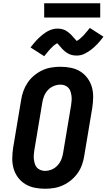

<svg xmlns="http://www.w3.org/2000/svg" viewBox="-20 -1154 657 1182"><path d="M257 8Q224 8 192.5 1.5Q161 -5 135 -21Q109 -37 90.5 -62Q72 -87 63.5 -117Q55 -147 55.5 -179.5Q56 -212 61 -245L110 -538Q114 -566 124 -593.5Q134 -621 150.5 -645.5Q167 -670 190.5 -689.5Q214 -709 241 -721.5Q268 -734 296.5 -738.5Q325 -743 352 -743Q385 -743 417 -736.5Q449 -730 474.5 -714Q500 -698 518.5 -673Q537 -648 545.5 -618Q554 -588 553.5 -555.5Q553 -523 548 -490L499 -197Q495 -169 485.5 -141.5Q476 -114 459 -89.5Q442 -65 418.5 -45.5Q395 -26 368 -13.5Q341 -1 312.5 3.5Q284 8 257 8ZM257 -102Q278 -102 298.5 -110.5Q319 -119 334.5 -136Q350 -153 358 -173.5Q366 -194 369 -215L418 -508Q420 -522 421 -536.5Q422 -551 420 -564.5Q418 -578 414 -591Q410 -604 401 -613.5Q392 -623 379.5 -628Q367 -633 353 -633Q332 -633 311 -624.5Q290 -616 274.5 -599Q259 -582 251 -561.5Q243 -541 240 -520L191 -227Q189 -213 188 -198.5Q187 -184 189 -170.5Q191 -157 195 -144Q199 -131 208 -121.5Q217 -112 230 -107Q243 -102 257 -102ZM252 -808 168 -862Q178 -875 187.5 -886.5Q197 -898 206 -907.5Q215 -917 224 -925Q233 -933 241.5 -940Q250 -947 261.5 -954.5Q273 -962 284.5 -967Q296 -972 308.5 -975Q321 -978 333 -978Q338 -978 343 -977.5Q348 -977 353 -976.5Q358 -976 362.5 -974.5Q367 -973 372 -971.5Q377 -970 381 -968Q385 -966 388.5 -963.5Q392 -961 396 -958.5Q400 -956 404 -952.5Q408 -949 411.5 -946Q415 -943 418.5 -939.5Q422 -936 424.5 -933Q427 -930 429.5 -927Q432 -924 436.5 -919.5Q441 -915 443.5 -911.5Q446 -908 449.5 -905Q453 -902 453 -901Q453 -900 452.5 -900Q452 -900 451 -900H450Q450 -901 454 -903Q458 -905 461 -907Q464 -909 468 -912Q472 -915 473.5 -916.5Q475 -918 477 -919.5Q479 -921 480.5 -923Q482 -925 484.5 -927Q487 -929 489.5 -931.5Q492 -934 494.5 -936.5Q497 -939 499.5 -942Q502 -945 504 -947.5Q506 -950 509 -953.5Q512 -957 515 -960Q518 -963 521 -967Q524 -971 526.5 -974.5Q529 -978 533 -982L617 -928Q607 -915 597.5 -903.5Q588 -892 579 -882.5Q570 -873 561 -865Q552 -857 543.5 -850Q535 -843 523 -835.5Q511 -828 499.5 -822.5Q488 -817 476 -814.5Q464 -812 452 -812Q447 -812 442 -812.5Q437 -813 432 -813.5Q427 -814 422 -815.5Q417 -817 412.5 -818.5Q408 -820 404 -822Q400 -824 396 -826.5Q392 -829 388 -831.5Q384 -834 380 -837.5Q376 -841 372.5 -844Q369 -847 365.5 -850.5Q362 -854 359.5 -857Q357 -860 354.5 -863Q352 -866 348 -870.5Q344 -875 341 -878.5Q338 -882 334.5 -885Q331 -888 331 -889Q331 -890 331.5 -890Q332 -890 333 -890H334Q334 -889 330.5 -887Q327 -885 324 -883Q321 -881 317 -878Q313 -875 311 -873.5Q309 -872 307.5 -870.5Q306 -869 304 -867Q302 -865 300 -863Q298 -861 295.5 -858.5Q293 -856 290.5 -853.5Q288 -851 285.5 -848Q283 -845 280.5 -842.5Q278 -840 275.5 -836.5Q273 -833 270 -829.5Q267 -826 264 -822.5Q261 -819 258.5 -815.5Q256 -812 252 -808ZM252 -1046V-1134H597V-1046Z"/></svg>

Font: Iosevka HT Extrabold Extended
Style: Italic
Weight: 800
Width: 7
Italic angle: -9°
Monospace: yes
Designer: Belleve Invis
Foundry: Belleve Invis
Version: Version 32.3.0; ttfautohint (v1.8.4)